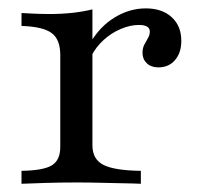

<svg xmlns="http://www.w3.org/2000/svg" viewBox="-20 -447 492 467"><path d="M32.3 0V-31.5Q85.5 -32.3 106 -44.8Q126.6 -57.3 126.6 -89.5V-312.9Q126.6 -351.6 105.2 -366.9Q83.9 -382.3 32.3 -383.9V-415.3Q47.6 -414.5 64.9 -413.7Q82.3 -412.9 100.8 -412.9Q158.9 -412.9 204.8 -424.2V-93.5Q204.8 -59.7 231.5 -46Q258.1 -32.3 322.6 -31.5V0Q308.1 -0.8 281.9 -1.2Q255.6 -1.6 225.8 -2.4Q196 -3.2 166.9 -3.2Q125.8 -3.2 88.3 -2Q50.8 -0.8 32.3 0ZM365.3 -283.1Q347.6 -283.1 337.1 -293.1Q326.6 -303.2 326.6 -318.5Q326.6 -329.8 331 -338.3Q335.5 -346.8 339.9 -354.4Q344.4 -362.1 344.4 -370.2Q344.4 -386.3 317.7 -386.3Q296.8 -386.3 273.8 -376.6Q250.8 -366.9 231.9 -349.6Q212.9 -332.3 201.6 -309.7L200 -343.5Q223.4 -383.1 259.3 -404.8Q295.2 -426.6 334.7 -426.6Q374.2 -426.6 397.6 -405.2Q421 -383.9 421 -347.6Q421 -318.5 405.6 -300.8Q390.3 -283.1 365.3 -283.1Z"/></svg>

Font: Playfair 12pt
Style: Regular
Weight: 400
Designer: Claus Eggers Sørensen
Foundry: Claus Eggers Sørensen
Version: Version 2.000;gftools[0.9.28]